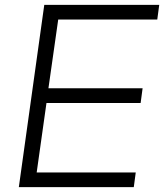

<svg xmlns="http://www.w3.org/2000/svg" viewBox="-20 -765 671 785"><path d="M57 0H527L535 -60H130L170 -344H555L563 -404H178L218 -685H623L631 -745H161Z"/></svg>

Font: Mluvka Light
Style: Italic
Weight: 300
Italic angle: -8°
Designer: Modified by Jiří Krblich, Original typeface by Gumpita Rahayu
Foundry: Gumpita Rahayu & Jiří Krblich
Version: Version 2.000;Glyphs 3.1.1 (3134)